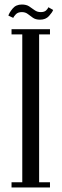

<svg xmlns="http://www.w3.org/2000/svg" viewBox="-20 -829 272 849"><path d="M31 0V-23H78.5V-677H31V-700H201V-677H153V-23H201V0ZM157 -742Q137.5 -742 125.5 -750.5Q113.5 -759 102.8 -767.2Q92 -775.5 76.5 -775.5Q59 -775.5 49.8 -765.5Q40.5 -755.5 38.5 -750L17 -760Q21 -773 35.8 -791Q50.5 -809 76.5 -809Q96.5 -809 109 -800.8Q121.5 -792.5 133 -784Q144.5 -775.5 160 -775.5Q176.5 -775.5 184.2 -783.2Q192 -791 194 -797L215 -785Q211 -774 196.5 -758Q182 -742 157 -742Z"/></svg>

Font: Imbue 50pt
Style: Regular
Weight: 400
Designer: Tyler Finck
Foundry: Etcetera Type Company
Version: Version 1.102; ttfautohint (v1.8.3)